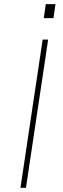

<svg xmlns="http://www.w3.org/2000/svg" viewBox="-20 -901 301 921"><path d="M104.5 0H78.1L184.6 -710.9H210.9ZM236.3 -814H189.9L199.7 -881.3H246.1Z"/></svg>

Font: Roboto-ThinItalic
Style: Italic
Weight: 250
Italic angle: -12°
Designer: Google
Version: Version 1.100141; 2013; ttfautohint (v0.94.14-c901) -l 8 -r 